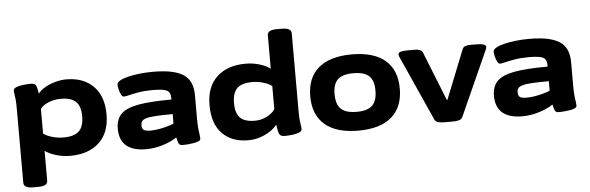

<svg xmlns="http://www.w3.org/2000/svg" viewBox="-56 -950 4153 1352"><g transform="rotate(-5 2020.5 -274.0)"><path d="M131 206Q95 206 78.5 196.5Q62 187 62 168V-349Q62 -396 59.5 -421Q57 -446 54.5 -459Q52 -472 52 -483Q52 -500 74.5 -508Q97 -516 126 -519Q155 -522 176 -522Q204 -522 211.5 -507Q219 -492 226 -448Q245 -473 278.5 -491.5Q312 -510 351.5 -520.5Q391 -531 427 -531Q547 -531 617.5 -460.5Q688 -390 688 -261Q688 -131 612.5 -61.5Q537 8 407 8Q355 8 306 -7.5Q257 -23 231 -43V168Q231 187 215 196.5Q199 206 162 206ZM372 -125Q448 -125 482 -157.5Q516 -190 516 -262Q516 -334 482.5 -366Q449 -398 377 -398Q330 -398 289.5 -381.5Q249 -365 231 -339V-165Q253 -148 292.5 -136.5Q332 -125 372 -125Z M944 8Q853 8 805.5 -32Q758 -72 758 -153Q758 -219 795 -256.5Q832 -294 918 -309.5Q1004 -325 1152 -325V-339Q1152 -377 1126 -390Q1100 -403 1027 -403Q971 -403 929 -396Q887 -389 860 -382Q833 -375 821 -375Q810 -375 801.5 -391.5Q793 -408 788 -429Q783 -450 783 -463Q783 -478 805 -490.5Q827 -503 864 -512Q901 -521 946 -526Q991 -531 1038 -531Q1126 -531 1181.5 -517Q1237 -503 1267 -477.5Q1297 -452 1308.5 -417Q1320 -382 1320 -340V-175Q1320 -130 1323 -103Q1326 -76 1328.5 -60.5Q1331 -45 1331 -34Q1331 -22 1316.5 -15.5Q1302 -9 1281 -5.5Q1260 -2 1238.5 -0.5Q1217 1 1203 1Q1182 1 1175.5 -13Q1169 -27 1163 -56Q1125 -30 1065.5 -11Q1006 8 944 8ZM988 -120Q1016 -120 1049.5 -126Q1083 -132 1111.5 -140.5Q1140 -149 1152 -155V-222Q1076 -222 1031 -219Q986 -216 963.5 -209Q941 -202 933.5 -191Q926 -180 926 -163Q926 -139 939 -129.5Q952 -120 988 -120Z M1668 8Q1551 8 1483.5 -61Q1416 -130 1416 -262Q1416 -392 1491 -461.5Q1566 -531 1695 -531Q1744 -531 1791.5 -517Q1839 -503 1868 -480V-716Q1868 -735 1884 -744.5Q1900 -754 1937 -754H1968Q2004 -754 2020.5 -744.5Q2037 -735 2037 -716V-174Q2037 -127 2039.5 -101.5Q2042 -76 2044.5 -63Q2047 -50 2047 -39Q2047 -22 2025.5 -14Q2004 -6 1975.5 -3Q1947 0 1928 0Q1907 0 1897 -6.5Q1887 -13 1882 -31Q1877 -49 1872 -84Q1839 -43 1782.5 -17.5Q1726 8 1668 8ZM1725 -125Q1769 -125 1808.5 -144.5Q1848 -164 1868 -194V-358Q1847 -375 1808 -386.5Q1769 -398 1730 -398Q1655 -398 1622 -365.5Q1589 -333 1589 -261Q1589 -189 1621.5 -157Q1654 -125 1725 -125Z M2445 8Q2290 8 2209 -61.5Q2128 -131 2128 -262Q2128 -393 2209 -462Q2290 -531 2445 -531Q2600 -531 2680.5 -462Q2761 -393 2761 -262Q2761 -131 2680.5 -61.5Q2600 8 2445 8ZM2445 -125Q2521 -125 2555 -157.5Q2589 -190 2589 -262Q2589 -334 2555 -366Q2521 -398 2445 -398Q2368 -398 2334 -366Q2300 -334 2300 -262Q2300 -190 2334 -157.5Q2368 -125 2445 -125Z M3055 2Q3028 2 3009.5 -3Q2991 -8 2984 -24L2779 -480Q2773 -493 2773 -501Q2773 -515 2790 -520Q2807 -525 2841 -525H2891Q2910 -525 2925 -519.5Q2940 -514 2946 -499L3084 -153H3088L3226 -499Q3232 -514 3246 -519.5Q3260 -525 3281 -525H3325Q3393 -525 3393 -501Q3393 -492 3387 -480L3182 -24Q3175 -8 3156.5 -3Q3138 2 3111 2Z M3603 8Q3512 8 3464.5 -32Q3417 -72 3417 -153Q3417 -219 3454 -256.5Q3491 -294 3577 -309.5Q3663 -325 3811 -325V-339Q3811 -377 3785 -390Q3759 -403 3686 -403Q3630 -403 3588 -396Q3546 -389 3519 -382Q3492 -375 3480 -375Q3469 -375 3460.5 -391.5Q3452 -408 3447 -429Q3442 -450 3442 -463Q3442 -478 3464 -490.5Q3486 -503 3523 -512Q3560 -521 3605 -526Q3650 -531 3697 -531Q3785 -531 3840.5 -517Q3896 -503 3926 -477.5Q3956 -452 3967.5 -417Q3979 -382 3979 -340V-175Q3979 -130 3982 -103Q3985 -76 3987.5 -60.5Q3990 -45 3990 -34Q3990 -22 3975.5 -15.5Q3961 -9 3940 -5.5Q3919 -2 3897.5 -0.5Q3876 1 3862 1Q3841 1 3834.5 -13Q3828 -27 3822 -56Q3784 -30 3724.5 -11Q3665 8 3603 8ZM3647 -120Q3675 -120 3708.5 -126Q3742 -132 3770.5 -140.5Q3799 -149 3811 -155V-222Q3735 -222 3690 -219Q3645 -216 3622.5 -209Q3600 -202 3592.5 -191Q3585 -180 3585 -163Q3585 -139 3598 -129.5Q3611 -120 3647 -120Z"/></g></svg>

Font: Asap Expanded ExtraBold
Style: Regular
Weight: 800
Width: 7
Designer: Pablo Cosgaya
Foundry: Omnibus-Type
Version: Version 3.001; ttfautohint (v1.8.4.7-5d5b)